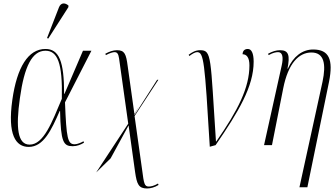

<svg xmlns="http://www.w3.org/2000/svg" viewBox="-20 -824 1908 1090"><path d="M254 -605 368 -783 369 -792C352 -808 327 -812 315 -783L247 -608ZM143 10C228 10 272 -87 319 -194H321C325 -17 340 6 393 6C418 6 439 -3 457 -14L454 -22C440 -14 419 -5 404 -5C364 -5 357 -38 349 -243L499 -536H451L346 -291H344C344 -477 315 -546 238 -546C140 -546 76 -442 50 -257C22 -59 69 10 143 10ZM148 -3C80 -3 69 -98 93 -267C118 -448 163 -536 238 -536C305 -536 336 -470 331 -263C275 -130 228 -3 148 -3Z M526 155 608 75 710 -112 747 153C757 222 767 246 815 246C835 246 860 239 880 226L877 218C855 231 837 235 825 235C800 235 797 219 787 141L744 -165L879 -371H872L744 -171L743 -174L769 -221L743 -177L705 -448C696 -517 688 -539 644 -539C622 -539 600 -531 578 -519L581 -511C603 -523 621 -528 630 -528C646 -528 652 -518 656 -492L708 -122Z M1171 9 1204 0C1335 -191 1420 -333 1420 -474C1420 -523 1407 -546 1387 -546C1371 -546 1358 -538 1357 -516C1379 -516 1396 -499 1396 -453C1396 -326 1331 -198 1208 -21H1206C1174 -503 1183 -539 1116 -539C1090 -539 1071 -528 1051 -513L1055 -506C1072 -519 1088 -528 1099 -528C1137 -528 1142 -476 1171 9Z M1680 239H1725L1848 -360C1873 -486 1848 -543 1758 -543C1696 -543 1645 -503 1614 -434H1612C1627 -510 1619 -539 1570 -539C1547 -539 1526 -532 1502 -519L1505 -511C1530 -525 1547 -528 1559 -528C1584 -528 1590 -499 1579 -451L1479 0H1524L1588 -323C1616 -464 1676 -526 1748 -526C1821 -526 1832 -459 1811 -360Z"/></svg>

Font: Noto Serif Display ExtraCondensed ExtraLight
Style: Italic
Weight: 200
Width: 2
Italic angle: -12°
Designer: Monotype Design Team
Foundry: Monotype Imaging Inc.
Version: Version 2.009